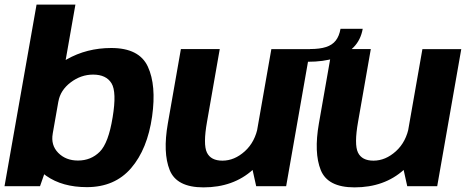

<svg xmlns="http://www.w3.org/2000/svg" viewBox="-30 -805 2024 830"><path d="M-10.5 0H143L173 -86L296 -785H128ZM345.5 4Q466 4 536.8 -78.2Q607.5 -160.5 627.5 -301.5Q646.5 -436 609.2 -516.8Q572 -597.5 451 -597.5Q345 -597.5 258.2 -548.2Q171.5 -499 161 -439L222.5 -366.5Q231 -415 275.5 -448.8Q320 -482.5 372.5 -482.5Q429 -482.5 452 -445Q475 -407.5 457 -298.5Q439 -186.5 401 -148.8Q363 -111 307 -111Q254.5 -111 221.8 -144.2Q189 -177.5 198 -227.5L110.5 -154Q100 -94 169.8 -45Q239.5 4 345.5 4Z M1077.5 0H1207L1311 -592.5H1143L1056 -97ZM920 -593H752L695.5 -271Q673.5 -145 703.5 -70Q733.5 5 849.5 5Q978.5 5 1063 -71.2Q1147.5 -147.5 1161.5 -226L1085.5 -260.5Q1073.5 -192 1028.5 -151.2Q983.5 -110.5 931.5 -110.5Q881.5 -110.5 864.5 -145.5Q847.5 -180.5 865 -279ZM1310.5 -593 1301 -538Q1368 -538 1418 -553.8Q1468 -569.5 1498.8 -601Q1529.5 -632.5 1538 -680.5H1442Q1436.5 -649 1421.5 -629.8Q1406.5 -610.5 1379.5 -601.8Q1352.5 -593 1310.5 -593Z M1730.5 0H1860L1964 -592.5H1796L1709 -97ZM1573 -593H1405L1348.5 -271Q1326.5 -145 1356.5 -70Q1386.5 5 1502.5 5Q1631.5 5 1716 -71.2Q1800.5 -147.5 1814.5 -226L1738.5 -260.5Q1726.5 -192 1681.5 -151.2Q1636.5 -110.5 1584.5 -110.5Q1534.5 -110.5 1517.5 -145.5Q1500.5 -180.5 1518 -279Z"/></svg>

Font: Anybody UltraCondensed Thin
Style: Bold Italic
Weight: 700
Italic angle: -10°
Version: Version 1.111